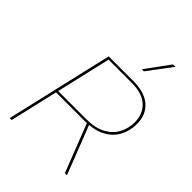

<svg xmlns="http://www.w3.org/2000/svg" viewBox="-255 -1003 1115 1115"><g transform="rotate(45 303.0 -445.5)"><path d="M39 0 192 -660H394Q488 -660 537 -616.5Q586 -573 586 -499Q586 -441 561 -395Q536 -349 485 -322.5Q434 -296 356 -296H115V-310H358Q430 -310 477 -335Q524 -360 547 -402.5Q570 -445 570 -497Q570 -563 526.5 -604.5Q483 -646 394 -646H205L55 0ZM492 0 372 -308H389L509 0ZM489 -891H509L398 -743H381Z"/></g></svg>

Font: Work Sans Thin
Style: Italic
Weight: 250
Italic angle: -13°
Designer: Wei Huang
Foundry: Wei Huang
Version: Version 2.012